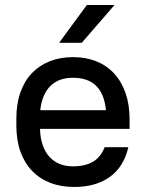

<svg xmlns="http://www.w3.org/2000/svg" viewBox="-20 -735 580 763"><path d="M275 8Q222 8 179.5 -8.5Q137 -25 107 -56.5Q77 -88 61 -133Q45 -178 45 -236V-264Q45 -322 61 -367.5Q77 -413 106.5 -444Q136 -475 177.5 -491.5Q219 -508 270 -508Q321 -508 362.5 -491.5Q404 -475 433.5 -443Q463 -411 479 -365Q495 -319 495 -259V-223H139Q141 -152 175.5 -113Q210 -74 270 -74Q318 -74 349 -92Q380 -110 396 -150H490Q472 -72 416.5 -32Q361 8 275 8ZM270 -426Q213 -426 180 -393Q147 -360 140 -297H401Q389 -426 270 -426ZM325 -715H435L305 -565H215Z"/></svg>

Font: PT Root UI Medium
Style: Regular
Weight: 500
Designer: Vitaly Kuzmin
Foundry: ParaType Ltd.
Version: Version 2.001G